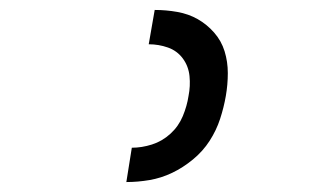

<svg xmlns="http://www.w3.org/2000/svg" viewBox="-20 -800 640 386"><path d="M234 -434 245 -503Q265 -503 285.5 -509.5Q306 -516 322.5 -531Q339 -546 347.5 -566.5Q356 -587 359 -607Q363 -627 361 -647Q359 -667 347.5 -682.5Q336 -698 317.5 -704.5Q299 -711 279 -711L291 -780Q314 -780 336.5 -776Q359 -772 377.5 -761.5Q396 -751 410.5 -734.5Q425 -718 431.5 -697Q438 -676 438 -653Q438 -630 434 -607Q430 -584 422.5 -561Q415 -538 401.5 -517Q388 -496 368 -479.5Q348 -463 326 -452.5Q304 -442 280.5 -438Q257 -434 234 -434Z"/></svg>

Font: Iosevka HT Extended
Style: Italic
Weight: 400
Width: 7
Italic angle: -9°
Monospace: yes
Designer: Belleve Invis
Foundry: Belleve Invis
Version: Version 32.3.0; ttfautohint (v1.8.4)